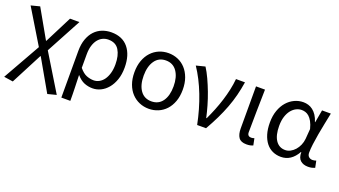

<svg xmlns="http://www.w3.org/2000/svg" viewBox="-63 -1095 3262 1847"><g transform="rotate(20 1568.5 -171.5)"><path d="M10 199 226 -183 14 -533 104 -556 269 -265H273L414 -543H510L317 -184L545 190L456 213L273 -107H269L103 213Z M595 -278Q595 -348 614 -400.5Q633 -453 665.5 -487.5Q698 -522 742 -539Q786 -556 835 -556Q948 -556 1008.5 -482Q1069 -408 1069 -280Q1069 -210 1050 -155.5Q1031 -101 999.5 -63.5Q968 -26 928 -6.5Q888 13 845 13Q800 13 759.5 -3.5Q719 -20 681 -64Q682 -27 683 5.5Q684 38 685 69Q686 100 686.5 131.5Q687 163 687 199H595ZM829 -63Q859 -63 886 -78Q913 -93 932.5 -120.5Q952 -148 963.5 -188Q975 -228 975 -279Q975 -369 941 -424.5Q907 -480 831 -480Q801 -480 774 -467.5Q747 -455 726.5 -429.5Q706 -404 694 -365.5Q682 -327 682 -276V-137Q720 -91 757 -77Q794 -63 829 -63Z M1420 13Q1369 13 1324 -6Q1279 -25 1245 -61Q1211 -97 1191.5 -150Q1172 -203 1172 -271Q1172 -339 1191.5 -392Q1211 -445 1245 -481.5Q1279 -518 1324 -537Q1369 -556 1420 -556Q1471 -556 1516 -537Q1561 -518 1594.5 -481.5Q1628 -445 1647.5 -392Q1667 -339 1667 -271Q1667 -203 1647.5 -150Q1628 -97 1594.5 -61Q1561 -25 1516 -6Q1471 13 1420 13ZM1420 -63Q1493 -63 1533 -119Q1573 -175 1573 -271Q1573 -366 1533 -423.5Q1493 -481 1420 -481Q1347 -481 1307 -423.5Q1267 -366 1267 -271Q1267 -175 1307 -119Q1347 -63 1420 -63Z M1913 0Q1898 -75 1877 -148Q1856 -221 1829.5 -289.5Q1803 -358 1771.5 -419.5Q1740 -481 1705 -533L1796 -556Q1824 -513 1850.5 -455.5Q1877 -398 1900.5 -336Q1924 -274 1942 -211Q1960 -148 1972 -93H1977Q2002 -146 2024.5 -202Q2047 -258 2065 -315.5Q2083 -373 2095.5 -430.5Q2108 -488 2113 -543H2205Q2194 -472 2177 -405Q2160 -338 2135 -272Q2110 -206 2077.5 -139Q2045 -72 2004 0Z M2421 13Q2364 13 2341 -19.5Q2318 -52 2318 -113V-543H2410Q2408 -432 2405.5 -318.5Q2403 -205 2403 -106Q2403 -83 2413.5 -73Q2424 -63 2441 -63Q2456 -63 2474 -69L2488 0Q2475 6 2459.5 9.5Q2444 13 2421 13Z M2773 13Q2726 13 2687 -5Q2648 -23 2620.5 -58Q2593 -93 2577.5 -144Q2562 -195 2562 -262Q2562 -332 2581.5 -386.5Q2601 -441 2634 -478.5Q2667 -516 2710 -536Q2753 -556 2800 -556Q2826 -556 2851 -548.5Q2876 -541 2898 -524Q2920 -507 2938 -480Q2956 -453 2968 -414H2971L2994 -543H3084Q3073 -489 3061 -430Q3049 -371 3039 -314.5Q3029 -258 3022.5 -207Q3016 -156 3016 -119Q3016 -91 3031.5 -77Q3047 -63 3070 -63Q3079 -63 3089 -65Q3099 -67 3107 -70L3121 -1Q3109 4 3092 8.5Q3075 13 3051 13Q3002 13 2972.5 -13.5Q2943 -40 2944 -97H2940Q2878 13 2773 13ZM2790 -63Q2817 -63 2842.5 -76.5Q2868 -90 2888.5 -113Q2909 -136 2922.5 -167Q2936 -198 2939 -232L2947 -335Q2936 -379 2920 -407.5Q2904 -436 2886 -452Q2868 -468 2848.5 -474Q2829 -480 2810 -480Q2781 -480 2753.5 -466Q2726 -452 2704.5 -425Q2683 -398 2670 -357.5Q2657 -317 2657 -263Q2657 -167 2692 -115Q2727 -63 2790 -63Z"/></g></svg>

Font: Kinto Sans
Style: Regular
Weight: 400
Designer: Authors: Ryoko NISHIZUKA  (kana & ideographs); Paul D. Hunt (Latin, Greek & Cyrillic); Wenlong ZHANG  (bopomofo); Sandol
Foundry: Adobe Systems Incorporated, ookami Inc.
Version: Version 0.001